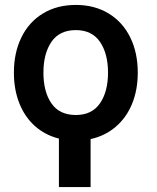

<svg xmlns="http://www.w3.org/2000/svg" viewBox="-20 -557 634 775"><path d="M416 -263.7Q416 -340.8 383.5 -388.2Q351.1 -435.5 286.1 -435.5Q220.2 -435.5 187.7 -388.2Q155.3 -340.8 155.3 -263.7Q155.3 -186.5 187.7 -139.6Q220.2 -92.8 286.1 -92.8Q351.1 -92.8 383.5 -139.9Q416 -187 416 -263.7ZM286.1 -537.1Q361.3 -537.1 418 -502.9Q474.6 -468.8 505.4 -406.7Q536.1 -344.7 536.1 -263.7Q536.1 -194.3 513.2 -138.2Q490.2 -82 447 -45.2Q403.8 -8.3 345.7 4.4V198.2H217.8V2.4Q161.6 -11.7 120.6 -48.6Q79.6 -85.4 57.9 -140.6Q36.1 -195.8 36.1 -263.7Q36.1 -344.7 66.7 -406.7Q97.2 -468.8 153.8 -502.9Q210.4 -537.1 286.1 -537.1Z"/></svg>

Font: Pretendard Std SemiBold
Style: Regular
Weight: 600
Designer: Base glyphs from Inter by Rasmus Andersson; Hangeul glyphs from Noto Sans CJK(Source Han Sans) by Jang Soo-young and Kan
Foundry: Kil Hyung-jin
Version: Version 1.309